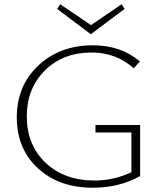

<svg xmlns="http://www.w3.org/2000/svg" viewBox="-20 -877 760 903"><path d="M566 -835 407 -716 249 -835 263 -857 408 -759 552 -857ZM429 -289H639V-49Q541 6 417 6Q258 6 158.5 -85.5Q59 -177 59 -325Q59 -474 160.5 -569Q262 -664 417 -664Q549 -664 638 -588L609 -556Q526 -630 411 -630Q276 -630 191 -545.5Q106 -461 106 -330Q106 -195 194.5 -111.5Q283 -28 424 -28Q515 -28 598 -67V-254H429Z"/></svg>

Font: EauTest Light
Style: Regular
Weight: 300
Designer: Christian Thalmann (Catharsis Fonts)
Version: Version 0.001;PS 000.001;hotconv 1.0.88;makeotf.lib2.5.64775